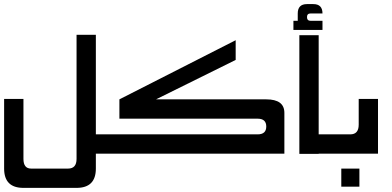

<svg xmlns="http://www.w3.org/2000/svg" viewBox="-20 -746 1904 932"><path d="M351.6 -577.1H445.3V72.3Q445.3 166 351.6 166H93.8Q0 166 0 72.3V-265.6H93.8V25.4Q93.8 72.3 130.9 72.3H310.5Q351.6 72.3 351.6 25.4Z M1124 -550.8V-455.1L737.3 -263.7H1272.5Q1360.4 -263.7 1360.4 -198.2Q1360.4 -132.8 1360.4 0H372.1L420.9 -93.8H1230.5Q1272.5 -93.8 1272.5 -131.8Q1272.5 -169.9 1230.5 -169.9H559.6V-263.7Z M1433.1 1V-575.2H1526.9V1ZM1404.3 -600.6V-645H1425.3V-680.7Q1425.3 -726.1 1470.2 -726.1H1501Q1545.4 -726.1 1545.4 -680.7H1487.8Q1470.2 -680.7 1470.2 -663.1Q1470.2 -645 1487.8 -645H1545.4V-600.6Z M1491.2 -93.8H1680.2Q1721.2 -93.8 1721.2 -140.6V-265.6H1814.9V0H1441.9ZM1636.7 160.2V72.3H1724.6V160.2Z"/></svg>

Font: Aswaq
Style: Regular
Weight: 400
Designer: Husham Jawad
Version: Version 1.000;November 3, 2021;FontCreator 14.0.0.2814 32-bi